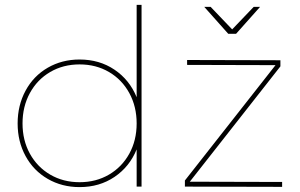

<svg xmlns="http://www.w3.org/2000/svg" viewBox="-20 -762 1223 784"><path d="M558 -742V0H538V-152Q509 -81 447.5 -39.5Q386 2 305 2Q233 2 175 -31.5Q117 -65 84.5 -124.5Q52 -184 52 -258Q52 -332 84.5 -392Q117 -452 175 -485.5Q233 -519 305 -519Q386 -519 447.5 -477.5Q509 -436 538 -365V-742ZM538 -258Q538 -327 508 -382Q478 -437 425 -468Q372 -499 305 -499Q238 -499 185 -468Q132 -437 102 -382Q72 -327 72 -258Q72 -189 102 -134.5Q132 -80 185 -49Q238 -18 305 -18Q372 -18 425 -49Q478 -80 508 -134.5Q538 -189 538 -258ZM1125 -516V-491L755 -20L1132 -19V1L735 0V-25L1105 -496L744 -497V-517ZM1042 -734 944 -624H912L814 -734H840L928 -642L1016 -734Z"/></svg>

Font: Montserrat-Arabic Thin
Style: Regular
Weight: 250
Designer: Mohamed Gaber
Foundry: Kief Type Foundry
Version: Version 5.008